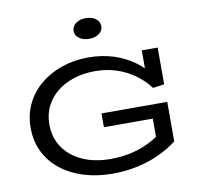

<svg xmlns="http://www.w3.org/2000/svg" viewBox="-98 -1037 1192 1153"><g transform="rotate(-10 498.0 -461.0)"><path d="M497 13Q402 13 322 -12Q242 -37 183 -83.5Q124 -130 91.5 -195.5Q59 -261 59 -343Q59 -423 91 -489Q123 -555 180 -602Q237 -649 311.5 -674.5Q386 -700 471 -700Q557 -700 627.5 -677Q698 -654 753 -613.5Q808 -573 846 -519L797 -532V-686H894V-462L825 -452Q788 -501 738.5 -536.5Q689 -572 628.5 -592Q568 -612 496 -612Q429 -612 370.5 -593.5Q312 -575 268 -540.5Q224 -506 198.5 -456Q173 -406 173 -343Q173 -281 197.5 -231.5Q222 -182 266.5 -147Q311 -112 370 -94Q429 -76 499 -76Q560 -76 614 -87Q668 -98 713 -117.5Q758 -137 791 -160V-271H493V-355H894V-114Q848 -78 787 -49Q726 -20 652.5 -3.5Q579 13 497 13ZM498 -809Q461 -809 437.5 -827Q414 -845 414 -871Q414 -899 437.5 -917Q461 -935 498 -935Q537 -935 560 -917Q583 -899 583 -871Q583 -845 560 -827Q537 -809 498 -809Z"/></g></svg>

Font: BioRhyme SemiExpanded
Style: Regular
Weight: 400
Width: 6
Designer: Aoife Mooney
Foundry: Aoife Mooney Type
Version: Version 1.600;gftools[0.9.33]